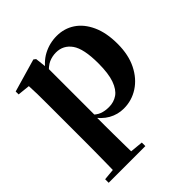

<svg xmlns="http://www.w3.org/2000/svg" viewBox="-217 -706 1114 1114"><g transform="rotate(-45 340.0 -149.0)"><path d="M36 259V230L144 220H235L337 230V259ZM105 259Q106 215 106.5 171.5Q107 128 107.5 86.5Q108 45 108 10V-314Q108 -364 107.5 -396.5Q107 -429 105 -465L29 -473V-497L233 -556L246 -546L255 -467L257 -462V-75L255 -61V10Q255 44 255.5 85.5Q256 127 256.5 171Q257 215 258 259ZM403 17Q354 17 311 -7Q268 -31 232 -84H220L240 -96Q265 -69 290 -59.5Q315 -50 348 -50Q388 -50 418.5 -71Q449 -92 466.5 -141Q484 -190 484 -273Q484 -393 449 -442.5Q414 -492 354 -492Q324 -492 296 -480Q268 -468 232 -427L217 -441H224Q262 -502 314 -529.5Q366 -557 425 -557Q487 -557 536 -524.5Q585 -492 614 -428.5Q643 -365 643 -274Q643 -184 610.5 -119Q578 -54 523.5 -18.5Q469 17 403 17Z"/></g></svg>

Font: Noto Serif KR ExtraLight ExtraBold
Style: Regular
Weight: 800
Version: Version 2.003-H1;hotconv 1.1.1;makeotfexe 2.6.0